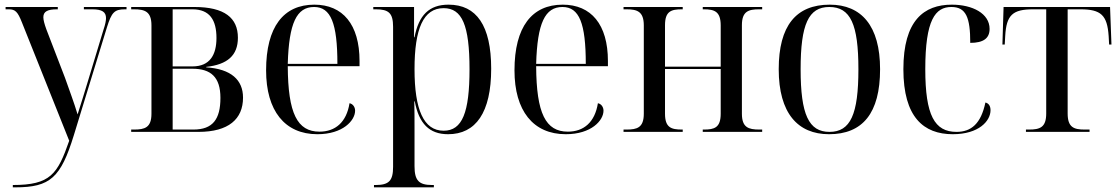

<svg xmlns="http://www.w3.org/2000/svg" viewBox="-20 -566 4807 824"><path d="M35 228V238H46C196 238 241 196 297 14L439 -449C459 -513 471 -526 516 -526H523V-536H340V-526H376C419 -526 435 -514 435 -488C435 -478 432 -461 424 -438L355 -210C343 -171 328 -121 313 -75C296 -131 280 -172 259 -232L179 -440C171 -462 166 -480 166 -492C166 -517 185 -526 224 -526H228V-536H4V-526H18C45 -526 56 -516 74 -470L277 38C227 182 196 228 35 228Z M543 0H832C961 0 1023 -55 1023 -147C1023 -223 972 -270 865 -277V-279C956 -289 1001 -328 1001 -404C1001 -489 944 -536 814 -536H543V-526H555C601 -526 630 -517 630 -457V-78C630 -18 601 -10 555 -10H543ZM806 -281H721V-526H806C880 -526 909 -480 909 -403C909 -331 881 -281 806 -281ZM810 -10H721V-271H806C884 -271 926 -236 926 -146C926 -54 893 -10 810 -10Z M1342 10C1452 10 1504 -49 1504 -91C1504 -106 1495 -120 1480 -123C1467 -41 1419 -1 1351 -1C1256 -1 1216 -79 1215 -282H1523V-304C1523 -461 1451 -546 1329 -546C1197 -546 1122 -451 1122 -264C1122 -91 1202 10 1342 10ZM1428 -292H1215C1220 -467 1253 -536 1328 -536C1400 -536 1428 -466 1428 -292Z M1585 238H1842V228H1834C1778 228 1759 209 1759 147V-16C1759 -55 1759 -92 1758 -131H1760C1778 -36 1822 10 1903 10C2022 10 2088 -83 2088 -271C2088 -456 2025 -546 1905 -546C1822 -546 1777 -501 1759 -406H1757V-536H1582V-526H1593C1648 -526 1667 -510 1667 -451V150C1667 210 1649 228 1592 228H1585ZM1884 -5C1798 -5 1759 -96 1759 -269C1759 -443 1797 -531 1884 -531C1963 -531 1995 -458 1995 -269C1995 -83 1964 -5 1884 -5Z M2408 10C2518 10 2570 -49 2570 -91C2570 -106 2561 -120 2546 -123C2533 -41 2485 -1 2417 -1C2322 -1 2282 -79 2281 -282H2589V-304C2589 -461 2517 -546 2395 -546C2263 -546 2188 -451 2188 -264C2188 -91 2268 10 2408 10ZM2494 -292H2281C2286 -467 2319 -536 2394 -536C2466 -536 2494 -466 2494 -292Z M2656 0H2910V-10H2907C2861 -10 2834 -18 2834 -78V-270H3073V-78C3073 -18 3046 -10 3001 -10H2996V0H3251V-10H3239C3192 -10 3164 -19 3164 -78V-458C3164 -518 3193 -526 3238 -526H3251V-536H2996V-526H3001C3046 -526 3073 -517 3073 -457V-280H2834V-458C2834 -518 2861 -526 2906 -526H2910V-536H2656V-526H2669C2714 -526 2743 -517 2743 -457V-78C2743 -18 2714 -10 2669 -10H2656Z M3538 10C3682 10 3757 -80 3757 -269C3757 -455 3677 -546 3541 -546C3396 -546 3322 -455 3322 -269C3322 -80 3404 10 3538 10ZM3540 0C3451 0 3416 -74 3416 -269C3416 -462 3450 -536 3539 -536C3630 -536 3664 -462 3664 -269C3664 -75 3630 0 3540 0Z M4069 10C4181 10 4231 -47 4231 -93C4231 -111 4223 -123 4209 -126C4190 -35 4148 0 4085 0C3991 0 3951 -71 3951 -269C3951 -481 3994 -536 4063 -536C4126 -536 4144 -491 4144 -382C4201 -382 4227 -402 4227 -442C4227 -508 4154 -546 4065 -546C3945 -546 3857 -478 3857 -269C3857 -63 3944 10 4069 10Z M4383 0H4656V-10H4635C4589 -10 4562 -19 4562 -79V-526H4617C4705 -526 4732 -501 4738 -411L4740 -375H4750L4744 -536H4287L4282 -375H4292L4294 -411C4299 -502 4326 -526 4414 -526H4470V-79C4470 -19 4443 -10 4396 -10H4383Z"/></svg>

Font: Noto Serif Display SemiCondensed
Style: Regular
Weight: 400
Width: 4
Designer: Monotype Design Team
Foundry: Monotype Imaging Inc.
Version: Version 2.009